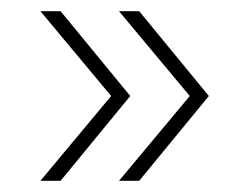

<svg xmlns="http://www.w3.org/2000/svg" viewBox="-20 -405 445 342"><path d="M192 -83 318 -234 192 -385H228L352 -234L228 -83ZM52 -83 178 -234 52 -385H88L212 -234L88 -83Z"/></svg>

Font: Outfit Thin Thin
Style: Regular
Weight: 250
Version: Version 1.100;gftools[0.9.27]